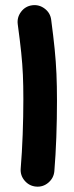

<svg xmlns="http://www.w3.org/2000/svg" viewBox="-20 -654 283 739"><path d="M48.3 -560.7Q56.9 -497.3 61.6 -452.2Q66.3 -407.1 68.1 -365.9Q69.9 -324.7 69.9 -272.8Q69.9 -205.7 67.3 -135.9Q64.7 -66.2 59.7 -5.7Q57.4 20.8 74.8 41.3Q92.3 61.9 118.8 64.2Q145.6 66.5 166.3 48.9Q186.9 31.2 189.2 4.8Q194.2 -55.5 196.8 -126.2Q199.3 -196.9 199.3 -266.2Q199.3 -323.4 197.3 -369.8Q195.3 -416.3 190.4 -465.1Q185.5 -513.9 177 -578Q173.6 -604.5 152 -620.8Q130.5 -637.1 104 -633.7Q77.5 -630.2 61.2 -608.7Q44.9 -587.2 48.3 -560.7Z"/></svg>

Font: Mikhak VF
Style: Regular
Weight: 100
Designer: Amin Abedi
Version: Version 3.001